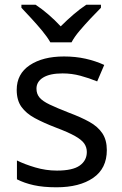

<svg xmlns="http://www.w3.org/2000/svg" viewBox="-20 -786 519 816"><path d="M434 -148Q434 -70 376 -30Q318 10 220 10Q164 10 123.5 1Q83 -8 52 -24V-104Q84 -88 129.5 -74.5Q175 -61 222 -61Q289 -61 319 -82.5Q349 -104 349 -140Q349 -160 338 -176Q327 -192 298.5 -208Q270 -224 217 -244Q165 -264 128 -284Q91 -304 71 -332Q51 -360 51 -404Q51 -472 106.5 -509Q162 -546 252 -546Q301 -546 343.5 -536.5Q386 -527 423 -510L393 -440Q359 -454 322 -464Q285 -474 246 -474Q192 -474 163.5 -456.5Q135 -439 135 -409Q135 -387 148 -371.5Q161 -356 191.5 -341.5Q222 -327 273 -307Q324 -288 360 -268Q396 -248 415 -219.5Q434 -191 434 -148ZM194 -606Q181 -629 159 -655.5Q137 -682 113 -708Q89 -734 71 -753V-766H131Q157 -749 185 -725Q213 -701 238 -674Q265 -701 293 -725Q321 -749 347 -766H409V-753Q390 -734 365.5 -708Q341 -682 318.5 -655.5Q296 -629 284 -606Z"/></svg>

Font: Noto Sans Tangsa
Style: Regular
Weight: 400
Designer: David Williams
Foundry: Google LLC
Version: Version 1.504